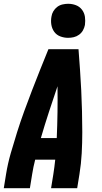

<svg xmlns="http://www.w3.org/2000/svg" viewBox="-20 -995 540 1015"><path d="M0 0 12 -74Q21 -130 37 -185.5Q53 -241 70.5 -296.5Q88 -352 108 -407Q128 -462 149 -516.5Q170 -571 192 -626Q214 -681 236 -735H395Q399 -681 403 -626Q407 -571 409.5 -516.5Q412 -462 413.5 -407Q415 -352 415 -296.5Q415 -241 412 -185Q409 -129 400 -74L388 0H250L262 -74Q265 -93 267.5 -112.5Q270 -132 272 -151H166Q161 -132 157 -112.5Q153 -93 150 -74L138 0ZM196 -265H280Q283 -334 284 -402.5Q285 -471 284 -539Q261 -471 238.5 -402.5Q216 -334 196 -265ZM340 -795Q319 -795 299 -802.5Q279 -810 267 -826.5Q255 -843 251.5 -864Q248 -885 252 -907Q254 -922 262 -935.5Q270 -949 282.5 -958.5Q295 -968 310.5 -971.5Q326 -975 340 -975Q362 -975 381.5 -967.5Q401 -960 413.5 -943.5Q426 -927 429 -906Q432 -885 429 -863Q426 -848 418.5 -834.5Q411 -821 398 -811.5Q385 -802 370 -798.5Q355 -795 340 -795Z"/></svg>

Font: Iosevka Curly Heavy Oblique
Style: Regular
Weight: 900
Italic angle: -9°
Monospace: yes
Designer: Belleve Invis
Foundry: Belleve Invis
Version: Version 11.1.0; ttfautohint (v1.8.3)